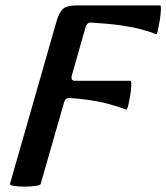

<svg xmlns="http://www.w3.org/2000/svg" viewBox="-20 -683 618 713"><path d="M17 0 190 -604Q200 -638 214.5 -650.5Q229 -663 266 -663H575Q578 -663 577.5 -646.5Q577 -630 573.5 -608.5Q570 -587 566.5 -571Q563 -555 560 -556Q535 -566 505 -574Q475 -582 431 -588.5Q387 -595 321 -599Q310 -600 305 -595Q300 -590 298 -583L246 -400Q243 -383 258 -383H465Q468 -383 467.5 -366.5Q467 -350 463.5 -328.5Q460 -307 456 -291Q452 -275 449 -276Q412 -290 365 -301.5Q318 -313 241 -319Q231 -320 225.5 -315.5Q220 -311 218 -303L131 0Q130 5 112 7.5Q94 10 71.5 10Q49 10 32.5 7.5Q16 5 17 0Z"/></svg>

Font: Junicode
Style: Bold Italic
Weight: 700
Italic angle: -11°
Designer: Peter S. Baker
Version: Version 2.100; ttfautohint (v1.8.4)